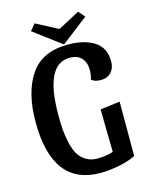

<svg xmlns="http://www.w3.org/2000/svg" viewBox="-126 -915 798 1017"><g transform="rotate(-15 273.0 -406.0)"><path d="M433 -799 288 -687H284L135 -799L164 -834L284 -771L403 -834ZM296 -610Q160 -610 160 -332Q160 -288 162.5 -254Q165 -220 173.5 -181Q182 -142 196.5 -116Q211 -90 238 -73Q265 -56 301 -56Q348 -56 388 -69L384 -303L492 -317V-19Q456 0 400 11Q344 22 298 22Q34 22 34 -327Q34 -489 98.5 -584.5Q163 -680 305 -680Q394 -680 449 -645Q504 -610 504 -534Q504 -498 483 -475.5Q462 -453 427 -453Q392 -453 375 -469Q383 -491 383 -519Q383 -562 360.5 -586Q338 -610 296 -610Z"/></g></svg>

Font: Sansita
Style: Regular
Weight: 400
Designer: Pablo Cosgaya
Foundry: Omnibus-Type
Version: Version 1.006;hotconv 1.0.109;makeotfexe 2.5.65596